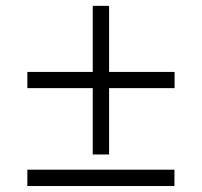

<svg xmlns="http://www.w3.org/2000/svg" viewBox="-20 -578 687 654"><path d="M295.9 -51.8V-277.8H73.2V-333H295.9V-558.1H351.6V-333H574.7V-277.8H351.6V-51.8ZM73.2 55.7V0H574.2V55.7Z"/></svg>

Font: Acari Sans
Style: Italic
Weight: 400
Italic angle: -13°
Designer: Alfredo Marco Pradil and Stefan Peev
Foundry: Hanken Design Co.
Version: Version 1.045;January 11, 2019;FontCreator 11.5.0.2425 64-bi